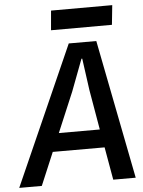

<svg xmlns="http://www.w3.org/2000/svg" viewBox="-86 -953 746 1000"><g transform="rotate(-5 287.0 -453.0)"><path d="M-26.5 0 296 -727H440L582.5 0H465L427 -216L485.5 -171.5H138L187 -266.5H468L426.5 -217.5L382 -475.5L359 -642H355L292 -475.5L91.5 0ZM210 -803.5 219 -905.5 539 -906 528.5 -804Z"/></g></svg>

Font: Spline Sans Mono Medium
Style: Italic
Weight: 500
Italic angle: -4°
Monospace: yes
Designer: Eben Sorkin, Mirko Velimirovic
Foundry: Sorkin Type
Version: Version 1.004